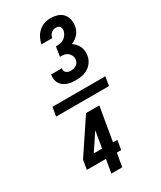

<svg xmlns="http://www.w3.org/2000/svg" viewBox="-250 -939 1000 1192"><g transform="rotate(-30 250.0 -342.5)"><path d="M277 -442Q261 -442 245.5 -443.5Q230 -445 215.5 -450.5Q201 -456 189 -464.5Q177 -473 169 -485.5Q161 -498 158.5 -513.5Q156 -529 158 -545Q158 -546 158.5 -547.5Q159 -549 159 -550H236Q236 -549 236 -549Q236 -549 236 -548Q234 -540 237 -531.5Q240 -523 246 -518Q252 -513 260.5 -511Q269 -509 277 -509Q287 -509 297 -511Q307 -513 315.5 -518.5Q324 -524 330 -533Q336 -542 337 -551Q340 -567 334 -581Q328 -595 317 -604Q306 -613 291 -615.5Q276 -618 261 -618L272 -686Q286 -686 300.5 -688Q315 -690 328 -698Q341 -706 350 -719Q359 -732 362 -746Q363 -754 362 -762Q361 -770 356.5 -776Q352 -782 345 -784.5Q338 -787 330 -787Q321 -787 311.5 -784Q302 -781 295 -774.5Q288 -768 283.5 -759.5Q279 -751 278 -742H200Q205 -765 215.5 -786Q226 -807 244 -823.5Q262 -840 284.5 -847.5Q307 -855 330 -855Q354 -855 377 -848Q400 -841 415.5 -824.5Q431 -808 436.5 -784.5Q442 -761 438 -736Q436 -722 430 -708.5Q424 -695 414 -683.5Q404 -672 391.5 -663Q379 -654 365 -649Q378 -640 388.5 -628.5Q399 -617 405.5 -603Q412 -589 414 -572.5Q416 -556 413 -540Q410 -517 397 -497Q384 -477 364 -464Q344 -451 321.5 -446.5Q299 -442 277 -442ZM55 -308 66 -372H445L434 -308ZM175 170 192 74H55L66 7L227 -234H322L281 7H312L301 74H270L253 170ZM203 7 223 -113 143 7Z"/></g></svg>

Font: iosevka_custom_sans_ss08 SmBd
Style: Italic
Weight: 600
Italic angle: -10°
Designer: Belleve Invis
Foundry: Belleve Invis
Version: Version 10.3.0; ttfautohint (v1.8.3)